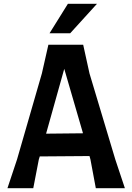

<svg xmlns="http://www.w3.org/2000/svg" viewBox="-20 -984 692 1004"><path d="M633 0H481L453 -150L448 -168L188 -166L183 -150L154 0H19L69 -150L199 -600L233 -750H415L448 -600L583 -150ZM414 -287 316 -624 221 -285ZM487 -964 347 -810H239L335 -964Z"/></svg>

Font: Farro Medium
Style: Regular
Weight: 500
Designer: Aceler Chua
Foundry: Grayscale Limited
Version: Version 1.101